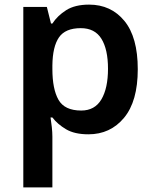

<svg xmlns="http://www.w3.org/2000/svg" viewBox="-20 -572 666 832"><path d="M366 -552Q461 -552 519 -481.5Q577 -411 577 -272Q577 -133 517.5 -61.5Q458 10 363 10Q303 10 266 -12Q229 -34 207 -63H199Q202 -44 204.5 -21.5Q207 1 207 20V240H81V-542H183L201 -470H207Q229 -504 267 -528Q305 -552 366 -552ZM330 -450Q263 -450 235.5 -410Q208 -370 207 -289V-273Q207 -186 233.5 -139.5Q260 -93 332 -93Q391 -93 419.5 -141.5Q448 -190 448 -274Q448 -358 419.5 -404Q391 -450 330 -450Z"/></svg>

Font: Noto Sans Gurmukhi UI SemiBold
Style: Regular
Weight: 600
Designer: Jelle Bosma - Monotype Design Team
Foundry: Monotype Imaging Inc.
Version: Version 2.004; ttfautohint (v1.8.4.7-5d5b)